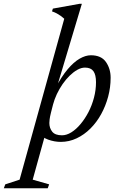

<svg xmlns="http://www.w3.org/2000/svg" viewBox="-147 -732 624 1004"><path d="M119.5 -143Q114 -121 112.5 -108.2Q111 -95.5 111 -89Q111 -62.5 126 -43.5Q141 -24.5 177 -24.5Q201 -24.5 226 -40Q251 -55.5 274.2 -83.2Q297.5 -111 315.8 -146.2Q334 -181.5 344.5 -221.5Q355 -261.5 355 -302Q355 -341 341.5 -359.8Q328 -378.5 297.5 -378.5Q278 -378.5 257.5 -367Q237 -355.5 217.2 -336.2Q197.5 -317 180.2 -292Q163 -267 150.2 -239.8Q137.5 -212.5 130.5 -186ZM145 -258 143 -271.5Q174.5 -331.5 206.5 -369.5Q238.5 -407.5 269.5 -425.2Q300.5 -443 328 -443Q382.5 -443 407 -407.8Q431.5 -372.5 431.5 -325.5Q431.5 -275 418.5 -226.5Q405.5 -178 382 -135.2Q358.5 -92.5 326 -60Q293.5 -27.5 254 -8.8Q214.5 10 170.5 10Q138 10 104.5 -2Q71 -14 56 -39.5H92.5L24 207.5L110 232L102.5 252.5H-127L-119.5 232L-44.5 207.5L189 -634Q180 -642 170.8 -648.8Q161.5 -655.5 150.5 -661.5Q139.5 -667.5 125 -672.5L129.5 -687L268.5 -712H281Z"/></svg>

Font: Newsreader 17pt
Style: Italic
Weight: 400
Italic angle: -17°
Version: Version 1.003